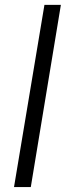

<svg xmlns="http://www.w3.org/2000/svg" viewBox="-20 -760 272 780"><path d="M227.3 -740.1 105.1 0H36.9L160.5 -740.1Z"/></svg>

Font: Inter Thin  BETA
Style: Italic
Weight: 100
Italic angle: -9.39999°
Designer: Rasmus Andersson
Foundry: rsms
Version: Version 3.011;git-f93a4a705